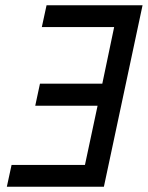

<svg xmlns="http://www.w3.org/2000/svg" viewBox="-20 -710 562 730"><path d="M375 0H6L24 -83H303L351 -308H114L132 -392H369L414 -607H139L157 -690H522Z"/></svg>

Font: Radio Canada Condensed
Style: Italic
Weight: 400
Width: 3
Italic angle: -12°
Designer: Charles Daoud, Etienne Aubert Bonn, Alexandre Saumier Demers, Jacques Le Bailly
Foundry: Radio-Canada
Version: Version 2.104; ttfautohint (v1.8.4.7-5d5b);gftools[0.9.28.de